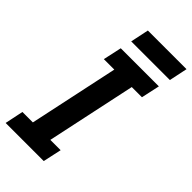

<svg xmlns="http://www.w3.org/2000/svg" viewBox="-262 -920 987 987"><g transform="rotate(45 231.5 -426.5)"><path d="M1 0 22 -101H98L202 -589H126L148 -690H425L403 -589H329L225 -101H300L278 0ZM161 -753 182 -853H463L442 -753Z"/></g></svg>

Font: Radio Canada Condensed SemiBold
Style: Italic
Weight: 600
Width: 3
Italic angle: -12°
Designer: Charles Daoud, Etienne Aubert Bonn, Alexandre Saumier Demers, Jacques Le Bailly
Foundry: Radio-Canada
Version: Version 2.104; ttfautohint (v1.8.4.7-5d5b);gftools[0.9.28.de